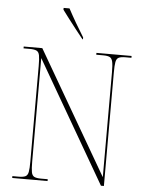

<svg xmlns="http://www.w3.org/2000/svg" viewBox="-61 -990 791 1039"><g transform="rotate(5 334.0 -470.5)"><path d="M45 0V-10H79Q104 -10 116 -16Q128 -22 131.5 -40.5Q135 -59 135 -98V-616Q135 -655 131.5 -673.5Q128 -692 116 -698Q104 -704 79 -704H45V-714H146L533 -47V-616Q533 -655 529 -673.5Q525 -692 513.5 -698Q502 -704 477 -704H440V-714H631V-704H599Q574 -704 562 -698Q550 -692 546.5 -673.5Q543 -655 543 -616V0H527L145 -660V-98Q145 -59 148.5 -40.5Q152 -22 164 -16Q176 -10 201 -10H237V0ZM358 -781Q340 -804 317.5 -832Q295 -860 275 -887Q255 -914 242 -931V-941H274Q292 -907 315.5 -866.5Q339 -826 361 -791V-781Z"/></g></svg>

Font: Noto Serif Display SemiCondensed Thin
Style: Regular
Weight: 100
Width: 4
Designer: Monotype Design Team
Foundry: Monotype Imaging Inc.
Version: Version 2.009